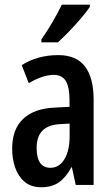

<svg xmlns="http://www.w3.org/2000/svg" viewBox="-20 -786 478 816"><path d="M227.5 -551.8Q304.7 -551.8 341.3 -503.4Q377.9 -455.1 377.9 -361.8V0H301.8L285.6 -74.7H283.2Q261.2 -33.2 231.2 -11.7Q201.2 9.8 155.3 9.8Q111.8 9.8 84.5 -13.4Q57.1 -36.6 44.4 -74Q31.7 -111.3 31.7 -154.3Q31.7 -236.8 78.4 -280.8Q125 -324.7 210.9 -328.6L275.4 -332V-361.3Q275.4 -416 259.5 -441.9Q243.7 -467.8 208.5 -467.8Q162.1 -467.8 102.1 -432.6L72.3 -509.3Q140.1 -551.8 227.5 -551.8ZM275.9 -260.7 232.9 -258.3Q135.7 -252.4 135.7 -158.2Q135.7 -72.8 194.3 -72.8Q231.4 -72.8 253.7 -109.1Q275.9 -145.5 275.9 -208.5ZM361.8 -766.1V-756.8Q348.6 -736.8 325 -709Q301.3 -681.2 274.7 -653.6Q248 -626 226.1 -606H155.8V-618.2Q183.6 -658.2 204.8 -695.1Q226.1 -731.9 242.7 -766.1Z"/></svg>

Font: Open Sans Condensed SemiBold
Style: Regular
Weight: 600
Width: 3
Designer: Monotype Design Team
Foundry: Monotype Imaging Inc.
Version: Version 3.000; ttfautohint (v1.8.4)